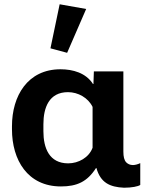

<svg xmlns="http://www.w3.org/2000/svg" viewBox="-20 -862 699 898"><path d="M265 10C340 10 388 -12 429 -76H431C450 -8 493 13 560 16C596 16 626 10 636 3V-99C626 -94 612 -90 602 -90C588 -90 578 -95 570 -103C561 -113 557 -129 557 -153V-528H419L417 -469H415C382 -521 321 -538 263 -538C109 -538 36 -413 36 -272V-257C36 -114 109 10 265 10ZM294 -615 383 -820 259 -842 216 -636ZM299 -98C210 -98 183 -170 183 -248V-281C183 -358 209 -431 298 -431C345 -431 392 -405 413 -362V-171C396 -125 347 -98 299 -98Z"/></svg>

Font: Cheyenne Sans
Style: Bold
Weight: 700
Designer: The Public Sans project authors (U.S. Web Design System), Libre Franklin designed by Pablo Impallari and Rodrigo Fuenzal
Foundry: The Cheyenne Sans Project Authors
Version: Version 2.007